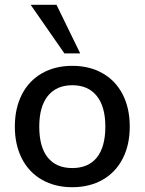

<svg xmlns="http://www.w3.org/2000/svg" viewBox="-20 -775 604 802"><path d="M42 -246Q42 -323 71.5 -380.5Q101 -438 155.5 -469Q210 -500 282 -500Q354 -500 408.5 -469Q463 -438 492.5 -380.5Q522 -323 522 -246Q522 -170 492.5 -112.5Q463 -55 408.5 -24Q354 7 282 7Q210 7 155.5 -24Q101 -55 71.5 -112.5Q42 -170 42 -246ZM420 -246Q420 -330 384 -374.5Q348 -419 282 -419Q216 -419 180 -374.5Q144 -330 144 -246Q144 -161 179.5 -117Q215 -73 282 -73Q349 -73 384.5 -117Q420 -161 420 -246ZM249 -552 108 -755H216L315 -552Z"/></svg>

Font: wassup Sans
Style: Medium
Weight: 600
Version: Version 2.001